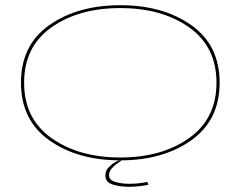

<svg xmlns="http://www.w3.org/2000/svg" viewBox="-20 -610 963 737"><path d="M442 5.5Q278 5.5 169.2 -71.5Q60.5 -148.5 60.5 -292.5Q60.5 -437 169.2 -513.5Q278 -590 442 -590Q605.5 -590 714.2 -513.5Q823 -437 823 -292.5Q823 -148.5 714.2 -71.5Q605.5 5.5 442 5.5ZM442 -5.5Q601.5 -5.5 706.2 -80.2Q811 -155 811 -292.5Q811 -430.5 706.2 -504.8Q601.5 -579 442 -579Q282 -579 177.2 -504.8Q72.5 -430.5 72.5 -292.5Q72.5 -155 177.2 -80.2Q282 -5.5 442 -5.5ZM475 107Q441.5 107 413 98.5Q384.5 90 384.5 63.5Q384.5 46.5 395.5 34.2Q406.5 22 419 14.5Q431.5 7 436 6H447Q444 7.5 432 15.8Q420 24 409.2 36.2Q398.5 48.5 398.5 62.5Q398.5 81.5 422.8 88.5Q447 95.5 476.5 95.5Q496.5 95.5 515.5 93.2Q534.5 91 545.5 88L549.5 99Q539 101.5 518.8 104.2Q498.5 107 475 107Z"/></svg>

Font: Anybody UltraExpanded Thin
Style: Regular
Weight: 100
Width: 9
Designer: Tyler Finck
Foundry: Etcetera Type Company
Version: Version 1.010; ttfautohint (v1.8.3) -l 8 -r 50 -G 200 -x 14 